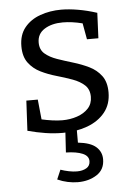

<svg xmlns="http://www.w3.org/2000/svg" viewBox="-54 -579 599 853"><g transform="rotate(-5 245.0 -152.0)"><path d="M139 -400Q139 -368 160 -350Q181 -332 214 -320.5Q247 -309 284 -298Q321 -287 354 -271Q387 -255 408 -227Q429 -199 429 -153Q429 -100 400 -64Q371 -28 321.5 -9.5Q272 9 211 9Q173 9 134.5 3Q96 -3 55 -14L62 -148H113L122 -59Q144 -54 168.5 -50.5Q193 -47 214 -47Q249 -47 280 -57.5Q311 -68 330 -88.5Q349 -109 349 -140Q349 -173 328.5 -192Q308 -211 275 -223Q242 -235 205 -245.5Q168 -256 135.5 -272Q103 -288 82 -316Q61 -344 61 -390Q61 -441 87.5 -473.5Q114 -506 157.5 -521.5Q201 -537 251 -537Q285 -537 326 -530Q367 -523 410 -509L405 -396H354L341 -468Q294 -480 253 -480Q204 -480 171.5 -459.5Q139 -439 139 -400ZM259 233Q237 233 213.5 228Q190 223 168 213L186 171Q203 177 222.5 181Q242 185 259 185Q284 185 301 175Q318 165 318 144Q318 121 291 109.5Q264 98 217 97L223 0H274V58Q330 64 354.5 86Q379 108 379 141Q379 187 343.5 210Q308 233 259 233Z"/></g></svg>

Font: Bitter
Style: Regular
Weight: 400
Designer: Sol Matas, and Bitter project Authors
Foundry: Sol Matas
Version: Version 2.001